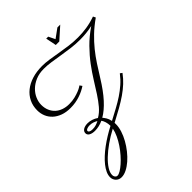

<svg xmlns="http://www.w3.org/2000/svg" viewBox="-342 -995 1613 1613"><g transform="rotate(-45 464.5 -189.0)"><path d="M372.1 -22Q381.3 -11.7 393.1 6.6Q404.8 24.9 411.1 54.2Q461.9 27.3 508.1 2.4Q554.2 -22.5 595.5 -49.8Q636.7 -77.1 673.1 -109.1Q709.5 -141.1 740.7 -182.1L758.8 -168.5Q729.5 -128.9 695.6 -97.4Q661.6 -65.9 620.1 -37.1Q578.6 -8.3 528.3 20Q478 48.3 415 81.5Q415 85.4 415.3 89.1Q415.5 92.8 415.5 96.7Q415.5 131.8 402.8 171.6Q390.1 211.4 368.4 250.2Q346.7 289.1 318.4 324.7Q290 360.4 258.8 387.5Q227.5 414.6 195.3 430.7Q163.1 446.8 134.3 446.8Q119.1 446.8 106.4 441.4Q93.8 436 84.5 426.5Q75.2 417 70.1 404.5Q64.9 392.1 64.9 377.4Q64.9 352.5 76.9 326.2Q88.9 299.8 110.4 272.7Q131.8 245.6 160.9 218.8Q189.9 191.9 224.1 166.7Q258.3 141.6 296.1 118.2Q334 94.7 373 74.7Q373 48.3 366 25.9Q358.9 3.4 348.6 -9.8Q300.8 12.7 252 12.7Q219.7 12.7 199.7 1.5Q179.7 -9.8 179.7 -29.8Q179.7 -51.8 200 -64.5Q220.2 -77.1 252.4 -77.1Q275.4 -77.1 300 -69.1Q324.7 -61 345.2 -46.4Q383.8 -68.4 415.8 -106.2Q447.8 -144 479.5 -192.6Q511.2 -241.2 545.7 -297.1Q580.1 -353 623.3 -410.9Q666.5 -468.8 722.2 -525.6Q777.8 -582.5 851.6 -632.8Q813.5 -624.5 776.9 -620.8Q740.2 -617.2 704.6 -617.2Q650.4 -617.2 598.4 -624Q546.4 -630.9 497.1 -638.9Q447.8 -647 402.1 -653.8Q356.4 -660.6 314.9 -660.6Q260.3 -660.6 217.8 -642.6Q175.3 -624.5 146 -595.9Q116.7 -567.4 101.3 -531.7Q85.9 -496.1 85.9 -460.9Q85.9 -422.9 98.9 -392.8Q111.8 -362.8 134.5 -342Q157.2 -321.3 188.7 -310.3Q220.2 -299.3 257.3 -299.3Q294.9 -299.3 325.7 -306.9Q356.4 -314.5 378.9 -323.5Q401.4 -332.5 414.3 -340.6Q427.2 -348.6 428.7 -350.1L443.4 -329.1Q425.3 -316.9 403.3 -305.9Q381.3 -294.9 356 -286.4Q330.6 -277.8 302 -272.9Q273.4 -268.1 242.2 -268.1Q190.9 -268.1 151.1 -282.7Q111.3 -297.4 84.2 -322.5Q57.1 -347.7 43.2 -381.1Q29.3 -414.6 29.3 -452.6Q29.3 -505.9 50.5 -549.3Q71.8 -592.8 110.4 -623.5Q148.9 -654.3 202.6 -670.9Q256.3 -687.5 320.8 -687.5Q360.8 -687.5 406 -680.7Q451.2 -673.8 500 -665.3Q548.8 -656.7 600.8 -649.9Q652.8 -643.1 706.1 -643.1Q756.8 -643.1 808.8 -650.9Q860.8 -658.7 918 -678.7L929.2 -656.2Q866.7 -612.3 820.1 -567.4Q773.4 -522.5 735.1 -475.1Q696.8 -427.7 663.6 -376.7Q630.4 -325.7 595.2 -269Q537.1 -174.8 481.7 -114Q426.3 -53.2 372.1 -22ZM370.1 105Q311.5 135.7 260.5 171.6Q209.5 207.5 171.6 243.7Q133.8 279.8 112.1 314.2Q90.3 348.6 90.3 377Q90.3 382.8 92 389.2Q93.8 395.5 97.4 400.6Q101.1 405.8 106.4 409.2Q111.8 412.6 119.1 412.6Q133.8 412.6 156.2 399.2Q178.7 385.7 204.6 363Q230.5 340.3 257.3 309.8Q284.2 279.3 307.1 245.1Q330.1 210.9 346.9 175Q363.8 139.2 370.1 105ZM323.7 -31.7Q309.6 -40 291.7 -46.4Q273.9 -52.7 251 -52.7Q232.9 -52.7 219.2 -46.6Q205.6 -40.5 205.6 -30.8Q205.6 -22.5 215.6 -16.6Q225.6 -10.7 247.6 -10.7Q269.5 -10.7 288.3 -16.6Q307.1 -22.5 323.7 -31.7ZM532.7 -825.2 561.5 -766.6 642.1 -825.2H675.8L569.8 -730.5H528.3L509.3 -825.2Z"/></g></svg>

Font: Parisienne
Style: Regular
Weight: 400
Designer: Astigmatic (AOETI)
Foundry: Astigmatic (AOETI)
Version: Version 1.000